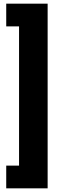

<svg xmlns="http://www.w3.org/2000/svg" viewBox="-20 -847 310 1048"><path d="M14 57V181H240V-827H14V-703H84V57Z"/></svg>

Font: Asimov Pro
Style: Blk
Weight: 900
Designer: Google
Version: Version 2.000980; 2014